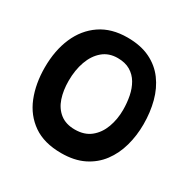

<svg xmlns="http://www.w3.org/2000/svg" viewBox="-153 -811 984 987"><g transform="rotate(30 338.5 -317.0)"><path d="M331 25.5Q229.5 25.5 164.8 -19.5Q100 -64.5 69.2 -141.5Q38.5 -218.5 38.5 -314.5Q38.5 -415.5 72.2 -493.2Q106 -571 171.2 -615.5Q236.5 -660 331 -660Q409.5 -660 465.2 -633Q521 -606 556.2 -558.2Q591.5 -510.5 608 -448Q624.5 -385.5 624.5 -314.5Q624.5 -247 607.5 -185.8Q590.5 -124.5 555 -77Q519.5 -29.5 464 -2Q408.5 25.5 331 25.5ZM331.5 -114.5Q388 -114.5 424.5 -144Q461 -173.5 478.8 -222Q496.5 -270.5 496.5 -326Q496.5 -368 488.8 -407Q481 -446 463 -476.8Q445 -507.5 414.8 -525.5Q384.5 -543.5 340 -543.5Q287.5 -543.5 251.8 -513.2Q216 -483 197.5 -431.5Q179 -380 179 -316Q179 -259.5 194.2 -214Q209.5 -168.5 243.5 -141.5Q277.5 -114.5 331.5 -114.5Z"/></g></svg>

Font: Grandstander Thin SemiBold
Style: Regular
Weight: 600
Version: Version 1.200